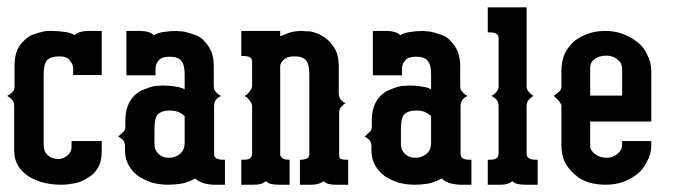

<svg xmlns="http://www.w3.org/2000/svg" viewBox="-20 -508 1854 528"><path d="M0 -244.1Q1 -244.6 9.8 -251Q15.1 -255.4 17.1 -258.8Q20 -262.7 20 -271V-326.2Q20 -350.1 25.9 -366.2Q31.7 -382.3 43 -393.1Q53.2 -404.3 65.9 -411.1Q77.6 -415.5 89.8 -418.9Q102.1 -422.4 108.9 -422.9H121.1Q141.6 -422.9 160.2 -419.9Q177.7 -417 185.1 -411.1Q190.4 -417 200.2 -419.9Q210.4 -422.9 222.2 -422.9H259.8V-301.8H181.2V-319.8Q181.2 -331.1 171.9 -341.8Q163.6 -353 143.1 -353Q119.1 -353 108.9 -341.8Q100.1 -331.5 100.1 -303.2V-110.8Q100.1 -95.7 106 -86.9Q113.3 -78.1 124 -73.2Q134.8 -70.3 145 -70.8Q156.7 -73.2 165 -80.1Q176.8 -90.3 176.8 -103V-120.1H259.8V-90.8Q259.8 -64 249 -45.9Q238.3 -27.8 221.2 -19Q203.6 -7.3 185.1 -3.9Q164.6 0 148.9 0Q124.5 0 103 -4.9Q80.1 -10.3 60.1 -22Q41 -34.2 29.8 -51.8Q19 -69.8 19 -95.2V-217.8Q19 -224.1 16.1 -230Q14.2 -233.4 8.8 -237.8Q4.4 -242.2 0 -244.1Z M304.7 -132.8Q308.1 -134.8 314.5 -141.1Q319.8 -145 321.8 -147.9Q324.7 -153.3 324.7 -159.2V-174.8Q324.7 -198.2 330.6 -214.8Q336.4 -231.9 347.7 -243.2Q357.9 -253.9 370.6 -259.8Q394 -269 394.5 -269Q405.3 -272 413.6 -272Q421.9 -272 425.8 -272.9Q445.8 -272.9 461.9 -270Q479.5 -267.6 487.8 -262.2V-303.2Q487.8 -330.1 478.5 -340.8Q469.7 -352.1 445.8 -352.1Q423.8 -352.1 415.5 -340.8Q407.7 -331.1 407.7 -318.8V-300.8H327.6V-422.9H365.7Q377.4 -422.9 387.7 -419.9Q397.5 -417 402.8 -411.1Q411.1 -417 428.7 -419.9Q447.3 -422.9 466.8 -422.9Q467.3 -422.9 468.8 -422.6Q470.2 -422.4 472.7 -422.1Q475.1 -421.9 477.5 -421.9Q484.9 -421.9 497.6 -418Q509.8 -414.6 521.5 -410.2Q534.2 -404.3 543.5 -393.1Q554.2 -382.3 561.5 -365.2Q567.9 -347.7 567.9 -325.2V-271Q567.9 -263.7 570.8 -258.8Q573.2 -255.4 577.6 -251Q581.1 -247.6 587.9 -244.1Q584.5 -242.7 577.6 -237.8Q574.2 -234.4 571.8 -230Q568.8 -224.6 568.8 -217.8V-84Q568.8 -78.1 573.7 -73.2Q580.1 -68.8 592.8 -68.8H598.6V0H565.9Q559.6 0 544.9 -2.9Q529.8 -5.9 516.6 -17.1Q497.6 -6.3 478.5 -2.9Q459 0 442.9 0Q419.4 0 397.5 -5.9Q376.5 -13.2 359.9 -23.9Q343.8 -35.6 333.5 -54.2Q323.7 -71.8 323.7 -95.2V-106Q323.7 -113.3 320.8 -119.1Q318.8 -122.6 313.5 -127Q309.6 -130.9 304.7 -132.8ZM404.8 -112.8Q404.8 -98.1 411.6 -89.8Q417 -81.5 429.7 -76.2Q436 -74.2 443.8 -74.2H448.7Q459 -75.2 467.8 -80.1Q477.5 -85 482.9 -94.2Q487.8 -102.1 487.8 -116.2V-189Q479 -196.3 470.7 -200.2Q459 -204.1 447.8 -204.1Q423.8 -204.1 413.6 -192.9Q404.8 -182.6 404.8 -153.8Z M643.6 0V-47.9V-68.8H649.4Q663.6 -68.8 667.5 -72.8Q672.4 -76.2 673.3 -84V-216.8Q673.3 -220.7 670.4 -226.1Q667.5 -231 664.6 -233.9Q661.6 -238.8 653.3 -244.1Q662.1 -250 664.6 -253.9Q667 -255.9 670.4 -262.2Q672.9 -265.6 673.3 -271V-337.9Q673.3 -344.2 670.4 -348.1Q664.6 -354 649.4 -354H643.6V-422.9H750.5V-408.2Q763.7 -413.6 775.4 -418Q790.5 -422.9 810.5 -422.9Q811.5 -422.9 814 -422.6Q816.4 -422.4 821 -422.1Q825.7 -421.9 830.6 -421.9Q848.1 -419.4 864.7 -410.2Q881.3 -401.9 896.5 -380.9Q911.6 -360.4 911.6 -326.2V-250Q911.6 -243.7 914.6 -237.8Q917 -233.4 921.4 -230Q924.8 -226.6 930.7 -224.1Q924.8 -221.7 921.4 -216.8Q917 -213.4 914.6 -209Q912.6 -204.6 912.6 -196.8V-84Q912.6 -77.1 914.6 -72.8Q918.5 -68.8 931.6 -68.8H937.5V0H903.3Q892.1 0 884.8 -2Q877 -2.9 869.6 -9.8Q862.8 -4.4 853.5 -2Q846.2 0 834.5 0H804.7V-68.8H806.6Q819.3 -68.8 825.7 -73.2Q830.6 -76.7 830.6 -84V-303.2Q830.6 -331.5 821.8 -341.8Q813 -353 789.6 -353Q769.5 -353 760.7 -344.2Q751 -335.4 750.5 -326.2V-84Q750.5 -78.1 756.3 -73.2Q762.7 -68.8 774.4 -68.8H776.4V0H747.6Q734.4 0 726.6 -2Q718.8 -2.9 711.4 -9.8Q703.6 -3.9 696.8 -2Q689.5 0 676.8 0Z M982.4 -132.8Q985.8 -134.8 992.2 -141.1Q997.6 -145 999.5 -147.9Q1002.4 -153.3 1002.4 -159.2V-174.8Q1002.4 -198.2 1008.3 -214.8Q1014.2 -231.9 1025.4 -243.2Q1035.6 -253.9 1048.3 -259.8Q1071.8 -269 1072.3 -269Q1083 -272 1091.3 -272Q1099.6 -272 1103.5 -272.9Q1123.5 -272.9 1139.6 -270Q1157.2 -267.6 1165.5 -262.2V-303.2Q1165.5 -330.1 1156.2 -340.8Q1147.5 -352.1 1123.5 -352.1Q1101.6 -352.1 1093.3 -340.8Q1085.4 -331.1 1085.4 -318.8V-300.8H1005.4V-422.9H1043.5Q1055.2 -422.9 1065.4 -419.9Q1075.2 -417 1080.6 -411.1Q1088.9 -417 1106.4 -419.9Q1125 -422.9 1144.5 -422.9Q1145 -422.9 1146.5 -422.6Q1147.9 -422.4 1150.4 -422.1Q1152.8 -421.9 1155.3 -421.9Q1162.6 -421.9 1175.3 -418Q1187.5 -414.6 1199.2 -410.2Q1211.9 -404.3 1221.2 -393.1Q1231.9 -382.3 1239.3 -365.2Q1245.6 -347.7 1245.6 -325.2V-271Q1245.6 -263.7 1248.5 -258.8Q1251 -255.4 1255.4 -251Q1258.8 -247.6 1265.6 -244.1Q1262.2 -242.7 1255.4 -237.8Q1252 -234.4 1249.5 -230Q1246.6 -224.6 1246.6 -217.8V-84Q1246.6 -78.1 1251.5 -73.2Q1257.8 -68.8 1270.5 -68.8H1276.4V0H1243.7Q1237.3 0 1222.7 -2.9Q1207.5 -5.9 1194.3 -17.1Q1175.3 -6.3 1156.2 -2.9Q1136.7 0 1120.6 0Q1097.2 0 1075.2 -5.9Q1054.2 -13.2 1037.6 -23.9Q1021.5 -35.6 1011.2 -54.2Q1001.5 -71.8 1001.5 -95.2V-106Q1001.5 -113.3 998.5 -119.1Q996.6 -122.6 991.2 -127Q987.3 -130.9 982.4 -132.8ZM1082.5 -112.8Q1082.5 -98.1 1089.4 -89.8Q1094.7 -81.5 1107.4 -76.2Q1113.8 -74.2 1121.6 -74.2H1126.5Q1136.7 -75.2 1145.5 -80.1Q1155.3 -85 1160.6 -94.2Q1165.5 -102.1 1165.5 -116.2V-189Q1156.7 -196.3 1148.4 -200.2Q1136.7 -204.1 1125.5 -204.1Q1101.6 -204.1 1091.3 -192.9Q1082.5 -182.6 1082.5 -153.8Z M1321.3 0V-47.9V-68.8H1327.1Q1341.3 -68.8 1345.2 -72.8Q1350.1 -76.2 1351.1 -84V-216.8Q1351.1 -224.1 1348.1 -230Q1345.7 -234.4 1341.3 -237.8Q1337.4 -241.7 1331.1 -244.1Q1337.9 -247.6 1341.3 -251Q1345.2 -254.4 1348.1 -259.8Q1351.1 -263.7 1351.1 -271V-403.8Q1351.1 -411.1 1345.2 -415Q1339.8 -418.9 1327.1 -418.9H1321.3V-487.8H1428.2V-271Q1428.2 -263.7 1431.2 -259.8Q1433.6 -254.9 1438.5 -251Q1442.9 -246.6 1447.3 -244.1Q1442.9 -242.2 1438.5 -237.8Q1433.1 -233.4 1431.2 -230Q1428.2 -224.6 1428.2 -216.8V-84Q1428.2 -78.1 1434.1 -73.2Q1440.4 -68.8 1452.1 -68.8H1458.5V0H1425.3Q1412.1 0 1404.3 -2Q1396.5 -2.9 1389.2 -9.8Q1381.3 -3.9 1374.5 -2Q1367.2 0 1354.5 0Z M1502.9 -244.1 1512.7 -252Q1518.1 -255.9 1520 -258.8Q1523.9 -262.7 1523.9 -268.1V-314Q1523.9 -337.9 1532.7 -359.9Q1543 -380.9 1562 -397Q1578.1 -408.7 1599.1 -416Q1619.1 -422.9 1644 -422.9Q1670.4 -422.9 1691.9 -415Q1713.9 -407.2 1732.9 -392.1Q1750.5 -378.9 1759.8 -357.9Q1770.5 -337.4 1771 -314V-173.8H1603V-104Q1603.5 -94.2 1616.7 -84Q1629.4 -74.2 1648.9 -74.2Q1665.5 -74.2 1676.8 -84Q1690.9 -95.2 1690.9 -109.9V-120.1H1771V-107.9Q1771 -85 1759.8 -64.9Q1750.5 -43.9 1732.9 -29.8Q1716.3 -16.1 1693.8 -7.8Q1671.9 0 1646 0Q1623 0 1600.1 -5.9Q1577.6 -13.2 1562 -26.9Q1543 -43 1532.7 -63Q1523.9 -84 1523.9 -107.9V-217.8Q1523.9 -220.7 1520 -226.1Q1518.1 -229.5 1512.7 -234.9Q1511.2 -236.3 1502.9 -244.1ZM1603 -245.1H1690.9V-318.8Q1690.9 -325.7 1688 -333Q1684.6 -339.4 1676.8 -345.2Q1665.5 -355 1647 -355Q1628.9 -355 1615.7 -346.2Q1603 -336.4 1603 -323.2Z"/></svg>

Font: Wyoming
Style: Regular
Weight: 400
Designer: Old Hat Creative
Version: Version 2.00 2016